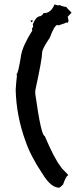

<svg xmlns="http://www.w3.org/2000/svg" viewBox="-20 -806 382 879"><path d="M229.5 -785.6Q244.1 -781.2 247.1 -781.2Q251 -783.2 252.9 -783.2Q260.7 -777.3 284.2 -773.9Q284.2 -771 307.6 -748L290 -729.5Q290 -727.5 293.9 -710.9Q291 -701.2 288.1 -701.2L284.2 -703.6Q284.2 -701.2 247.1 -689.5L243.2 -691.9Q229.5 -691.9 208 -633.3Q172.9 -582 172.9 -565.4Q172.9 -536.1 141.6 -392.1V-375.5Q168.5 -183.6 184.6 -183.6Q230 -77.6 256.8 -44.9Q258.3 -38.6 290 -7.8L292 -2.9Q282.7 -2 268.6 39.1Q253.9 53.2 251 53.2Q212.9 53.2 174.8 -9.8Q120.6 -90.3 96.7 -160.2Q54.7 -275.4 51.8 -394.5Q53.7 -428.2 57.6 -460Q55.7 -464.4 55.7 -466.8Q63 -466.8 77.1 -556.2Q86.4 -601.1 127.9 -666Q126 -670.9 126 -673.3L131.8 -685.1Q131.8 -690.4 129.9 -694.3Q145 -731.9 165 -731.9Q178.7 -739.7 178.7 -746.1H182.6Q213.4 -746.1 229.5 -785.6ZM120.1 -712.9H129.9V-710.9Q129.9 -707.5 124 -703.6L120.1 -710.9Z"/></svg>

Font: Mister Brush
Style: Regular
Weight: 400
Designer: GGBotNet
Foundry: GGBotNet
Version: 1.00